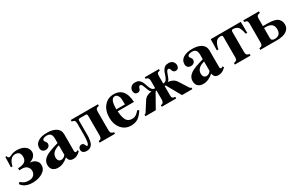

<svg xmlns="http://www.w3.org/2000/svg" viewBox="134 -1527 3971 2598"><g transform="rotate(-30 2119.5 -228.0)"><path d="M46 -311 50 -471H68Q75 -453 81.5 -446.5Q88 -440 98 -440Q110 -440 126 -449Q171 -473 226 -473Q306 -473 352.5 -438Q399 -403 399 -347Q399 -311 372 -281.5Q345 -252 304 -241V-238Q330 -235 353 -227Q376 -219 398 -194Q420 -169 420 -130Q420 -62 354.5 -22.5Q289 17 200 17Q75 17 25 -61L46 -82Q82 -52 107 -43Q132 -34 169 -34Q220 -34 246 -60.5Q272 -87 272 -125Q272 -165 244.5 -192.5Q217 -220 167 -220H123V-252Q194 -252 229 -278Q261 -302 261 -352Q261 -437 181 -437Q139 -437 110.5 -403Q82 -369 70 -311Z M936 -64 951 -43Q898 14 839 14Q802 14 783.5 -1.5Q765 -17 757 -55Q681 14 598 14Q548 14 518 -12.5Q488 -39 488 -92Q488 -159 555 -204Q605 -237 756 -280V-348Q756 -397 737.5 -419Q719 -441 675 -441Q647 -441 628.5 -431Q610 -421 610 -404Q610 -393 621 -381Q640 -358 640 -339Q640 -313 621 -296Q602 -279 572 -279Q541 -279 524 -297Q507 -315 507 -347Q507 -406 559.5 -439.5Q612 -473 698 -473Q790 -473 842 -438Q894 -403 894 -339V-78Q894 -50 915 -50Q922 -50 926 -54ZM756 -97V-245Q634 -211 634 -124Q634 -92 648.5 -74.5Q663 -57 686 -57Q728 -57 756 -97Z M1067 -461H1492V-437Q1460 -432 1449.5 -418.5Q1439 -405 1439 -372V-87Q1439 -56 1450 -43.5Q1461 -31 1492 -24V0H1252V-24Q1279 -28 1289.5 -41.5Q1300 -55 1300 -84V-387Q1300 -409 1294.5 -415Q1289 -421 1268 -421H1189Q1171 -421 1165.5 -414.5Q1160 -408 1160 -387V-184Q1160 -155 1159 -136Q1158 -117 1152 -86Q1146 -55 1135.5 -36.5Q1125 -18 1103 -3.5Q1081 11 1050 11Q1012 11 994 -4Q974 -21 974 -44Q974 -72 989 -87Q1004 -102 1028 -102Q1046 -102 1056.5 -88Q1067 -74 1072 -59.5Q1077 -45 1083 -45Q1120 -45 1120 -204V-372Q1120 -406 1109.5 -419Q1099 -432 1067 -437Z M1912 -126 1936 -112Q1892 -42 1847.5 -14Q1803 14 1738 14Q1648 14 1591 -53.5Q1534 -121 1534 -224Q1534 -336 1591.5 -404.5Q1649 -473 1743 -473Q1826 -473 1871 -423Q1924 -365 1930 -245H1675Q1678 -204 1683.5 -175Q1689 -146 1701.5 -117Q1714 -88 1738 -73Q1762 -58 1797 -58Q1829 -58 1855 -73.5Q1881 -89 1912 -126ZM1673 -277H1807V-303Q1807 -376 1798 -395Q1786 -420 1774.5 -431Q1763 -442 1743 -442Q1708 -442 1690.5 -403.5Q1673 -365 1673 -277Z M2271 -262V-379Q2271 -433 2223 -437V-461H2445V-438Q2414 -434 2405.5 -422Q2397 -410 2397 -376V-262Q2428 -262 2445.5 -283Q2463 -304 2477 -348.5Q2491 -393 2500 -409Q2516 -438 2537 -452.5Q2558 -467 2598 -467Q2636 -467 2660 -443Q2684 -419 2684 -385Q2684 -359 2670.5 -342.5Q2657 -326 2630 -326Q2610 -326 2598.5 -337.5Q2587 -349 2583.5 -363Q2580 -377 2573 -388.5Q2566 -400 2554 -400Q2535 -400 2521.5 -367.5Q2508 -335 2494.5 -297.5Q2481 -260 2462 -252V-250Q2546 -242 2584 -183L2676 -39Q2685 -24 2701 -24V0H2539L2418 -214Q2411 -227 2397 -227V-84Q2397 -49 2405.5 -39Q2414 -29 2449 -24V0H2223V-24Q2271 -28 2271 -84V-227Q2257 -227 2250 -214L2129 0H1967V-24Q1983 -24 1992 -39L2084 -183Q2122 -242 2206 -250V-252Q2187 -260 2173.5 -297.5Q2160 -335 2146.5 -367.5Q2133 -400 2114 -400Q2102 -400 2095 -388.5Q2088 -377 2084.5 -363Q2081 -349 2069.5 -337.5Q2058 -326 2038 -326Q2011 -326 1997.5 -342.5Q1984 -359 1984 -385Q1984 -420 2008 -443.5Q2032 -467 2070 -467Q2110 -467 2131 -452.5Q2152 -438 2168 -409Q2177 -393 2191 -348.5Q2205 -304 2222.5 -283Q2240 -262 2271 -262Z M3205 -64 3220 -43Q3167 14 3108 14Q3071 14 3052.5 -1.5Q3034 -17 3026 -55Q2950 14 2867 14Q2817 14 2787 -12.5Q2757 -39 2757 -92Q2757 -159 2824 -204Q2874 -237 3025 -280V-348Q3025 -397 3006.5 -419Q2988 -441 2944 -441Q2916 -441 2897.5 -431Q2879 -421 2879 -404Q2879 -393 2890 -381Q2909 -358 2909 -339Q2909 -313 2890 -296Q2871 -279 2841 -279Q2810 -279 2793 -297Q2776 -315 2776 -347Q2776 -406 2828.5 -439.5Q2881 -473 2967 -473Q3059 -473 3111 -438Q3163 -403 3163 -339V-78Q3163 -50 3184 -50Q3191 -50 3195 -54ZM3025 -97V-245Q2903 -211 2903 -124Q2903 -92 2917.5 -74.5Q2932 -57 2955 -57Q2997 -57 3025 -97Z M3557 -402V-85Q3557 -54 3569.5 -41Q3582 -28 3610 -24V0H3365V-24Q3400 -32 3409 -43Q3418 -54 3418 -88V-402Q3418 -429 3390 -429Q3337 -429 3312.5 -394Q3288 -359 3274 -288H3250L3254 -461H3723L3725 -288H3701Q3694 -319 3690 -335Q3686 -351 3676.5 -372.5Q3667 -394 3656 -404Q3645 -414 3626 -421.5Q3607 -429 3581 -429Q3557 -429 3557 -402Z M3954 -376V-261H4032Q4092 -261 4132.5 -249.5Q4173 -238 4191.5 -217.5Q4210 -197 4217 -176Q4224 -155 4224 -128Q4224 -71 4173 -35.5Q4122 0 4025 0H3762V-24Q3795 -31 3805 -43Q3815 -55 3815 -87V-376Q3815 -408 3805 -420Q3795 -432 3762 -437V-461H4007V-437Q3976 -432 3965 -419.5Q3954 -407 3954 -376ZM3954 -231V-75Q3954 -30 4007 -30Q4101 -30 4101 -128Q4101 -231 3984 -231Z"/></g></svg>

Font: STIX MathJax Alphabets
Style: Bold
Weight: 700
Designer: MicroPress Inc., with final additions and corrections provided by Coen Hoffman, Elsevier (retired)
Version: Version 1.1.1